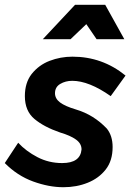

<svg xmlns="http://www.w3.org/2000/svg" viewBox="-34 -777 546 803"><path d="M486 -613H370L327 -676L261 -613H145L280 -757H406ZM231 6Q170.5 6 104.5 -18Q38.5 -42 -14 -95L42 -180Q75 -144.5 122.5 -119.8Q170 -95 226 -95Q302 -95 307 -152Q307 -176.5 284 -193.2Q261 -210 217 -223Q150 -246 110 -279.5Q70 -313 70 -375Q70 -430.5 98 -467Q128 -505 173.5 -522.5Q219 -540 269 -540Q394 -540 491 -461L429 -375Q338 -439 268 -439Q240 -439 218 -426Q196 -413 196 -387Q196 -364.5 217.2 -348.5Q238.5 -332.5 284 -319Q358 -297 413 -239Q437 -209 437 -162Q437 -105 408.2 -68.2Q379.5 -31.5 333 -12.8Q286.5 6 231 6Z"/></svg>

Font: Argentum Sans Medium
Style: Italic
Weight: 500
Italic angle: -11°
Designer: Julieta Ulanovsky (font), Cristiano Sobral (main changes and remaster)
Foundry: Julieta Ulanovsky (font), Cristiano Sobral (main changes and remaster)
Version: Version 2.007;June 15, 2022;FontCreator 14.0.0.2814 64-bit; 